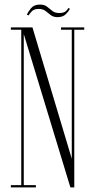

<svg xmlns="http://www.w3.org/2000/svg" viewBox="-20 -820 412 840"><path d="M27.5 0V-10H73V-690H27.5V-700H122L294 -125.5V-690H247V-700H348.5V-690H305V0H288L84 -671V-10H137V0ZM232 -745Q213.5 -745 202 -754Q190.5 -763 179.2 -772Q168 -781 149 -781Q128 -781 117.8 -769.2Q107.5 -757.5 105 -752.5L97.5 -756Q102.5 -767.5 115.5 -783.8Q128.5 -800 155 -800Q174 -800 185.8 -790.8Q197.5 -781.5 209 -772.2Q220.5 -763 239 -763Q260 -763 268.8 -771.8Q277.5 -780.5 279.5 -785.5L286 -781Q280.5 -770.5 267.8 -757.8Q255 -745 232 -745Z"/></svg>

Font: Imbue 100pt ExtraLight
Style: Regular
Weight: 200
Designer: Tyler Finck
Foundry: Etcetera Type Company
Version: Version 1.102; ttfautohint (v1.8.3)